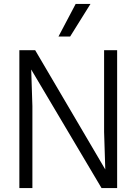

<svg xmlns="http://www.w3.org/2000/svg" viewBox="-20 -952 690 972"><path d="M78 0V-698H158L513 -94L507 -284V-698H573V0H494L138 -600L144 -415V0ZM276 -767 363 -932H438L335 -767Z"/></svg>

Font: Azeret Mono ExtraLight
Style: Regular
Weight: 250
Designer: Martin Vácha
Foundry: Displaay
Version: Version 1.002